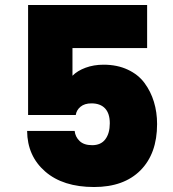

<svg xmlns="http://www.w3.org/2000/svg" viewBox="-20 -751 695 771"><path d="M92.8 -731H570.8V-558.1H271V-446.8Q290.5 -466.8 323.5 -479Q356.4 -491.2 396 -491.2Q450.7 -491.2 492.9 -471.4Q535.2 -451.7 560.3 -417.7Q585.4 -383.8 598.1 -342Q610.8 -300.3 610.8 -252.9Q610.8 -134.3 544.2 -67.1Q477.5 0 357.9 0Q232.9 0 161.4 -62.3Q89.8 -124.5 88.9 -225.1H279.8Q282.2 -201.7 299.6 -184.8Q316.9 -168 350.1 -168Q385.3 -168 403.1 -191.9Q420.9 -215.8 420.9 -255.9Q420.9 -295.4 401.9 -315.7Q382.8 -335.9 347.2 -335.9Q319.8 -335.9 303.5 -322.5Q287.1 -309.1 284.2 -289.1H92.8Z"/></svg>

Font: Poppins ExtraBold
Style: Regular
Weight: 800
Designer: Ninad Kale (Devanagari), Jonny Pinhorn (Latin)
Foundry: Indian Type Foundry
Version: Version 3.200;PS 1.000;hotconv 16.6.54;makeotf.lib2.5.65590